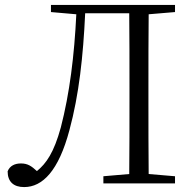

<svg xmlns="http://www.w3.org/2000/svg" viewBox="-20 -745 793 780"><path d="M187 -696 290 -687C282 -520 263 -366 227 -227C199 -125 168 -81 130 -50C108 -70 93 -81 65 -81C41 -81 20 -72 11 -49C11 -6 36 15 78 15C153 15 218 -51 262 -216C301 -360 318 -517 326 -691H505C506 -593 506 -491 506 -390V-335C506 -234 506 -136 505 -38L400 -29V0H691V-29L584 -38C583 -137 583 -235 583 -335V-390C583 -490 583 -590 584 -687L691 -696V-725H187Z"/></svg>

Font: Noto Serif KR Light
Style: Regular
Weight: 300
Designer: Ryoko NISHIZUKA 西塚涼子 (kana & ideographs); Frank Grießhammer (Latin, Greek & Cyrillic); Wenlong ZHANG 张文龙 (bopomofo); San
Foundry: Adobe
Version: Version 2.001;hotconv 1.1.0;makeotfexe 2.6.0